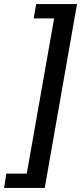

<svg xmlns="http://www.w3.org/2000/svg" viewBox="-54 -750 397 940"><path d="M-34 170H165L323 -730H123L111 -660H211L77 100H-23Z"/></svg>

Font: Scada
Style: Italic
Weight: 400
Designer: Jovanny Lemonad
Foundry: Jovanny Lemonad
Version: Version 3.005